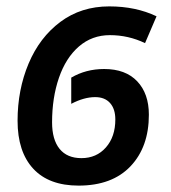

<svg xmlns="http://www.w3.org/2000/svg" viewBox="-20 -571 536 601"><path d="M35 -193Q35 -290 69.5 -372Q104 -454 169 -502.5Q234 -551 322 -551Q405 -551 470 -520L434 -436Q382 -461 324 -461Q268 -461 227 -425.5Q186 -390 164.5 -327.5Q143 -265 143 -188Q143 -134 166.5 -105Q190 -76 235 -76Q282 -76 311.5 -109.5Q341 -143 341 -197Q341 -230 324.5 -248.5Q308 -267 278 -267Q243 -267 203 -246V-328Q249 -355 306 -355Q373 -355 409.5 -316.5Q446 -278 446 -212Q446 -111 388.5 -50.5Q331 10 226 10Q133 10 84 -43Q35 -96 35 -193Z"/></svg>

Font: Noto Sans UI NarrowMedium
Style: Italic
Weight: 500
Width: 4
Italic angle: -12°
Designer: Monotype Design Team
Foundry: Monotype Imaging Inc.
Version: Version 1.001